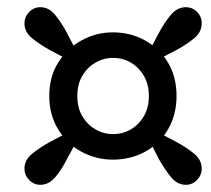

<svg xmlns="http://www.w3.org/2000/svg" viewBox="-20 -591 586 534"><path d="M413 -422 392 -443 421 -498Q437 -528 455 -549.5Q473 -571 497 -571Q515 -571 528 -558Q541 -545 541 -526Q541 -502 520 -484.5Q499 -467 469 -451ZM195 -324Q195 -292 208.5 -268.5Q222 -245 245 -231.5Q268 -218 294 -218Q322 -218 344.5 -231.5Q367 -245 380.5 -268.5Q394 -292 394 -324Q394 -356 380.5 -379.5Q367 -403 344.5 -416.5Q322 -430 294 -430Q268 -430 245 -416.5Q222 -403 208.5 -379.5Q195 -356 195 -324ZM117 -324Q117 -377 141.5 -416.5Q166 -456 206.5 -478.5Q247 -501 294 -501Q343 -501 383.5 -478.5Q424 -456 447.5 -416.5Q471 -377 471 -324Q471 -272 447.5 -231.5Q424 -191 383.5 -169Q343 -147 294 -147Q247 -147 206.5 -169Q166 -191 141.5 -231.5Q117 -272 117 -324ZM196 -442 175 -422 120 -451Q91 -467 69.5 -484.5Q48 -502 48 -526Q48 -544 61 -557.5Q74 -571 92 -571Q116 -571 133.5 -549.5Q151 -528 167 -498ZM176 -226 197 -205 167 -150Q152 -120 134 -98.5Q116 -77 92 -77Q74 -77 61 -90.5Q48 -104 48 -122Q48 -146 69.5 -163.5Q91 -181 120 -197ZM393 -206 414 -226 469 -197Q499 -181 520 -163.5Q541 -146 541 -122Q541 -104 528 -90.5Q515 -77 497 -77Q473 -77 455.5 -98.5Q438 -120 421 -150Z"/></svg>

Font: Source Serif 4
Style: Bold Italic
Weight: 700
Italic angle: -12°
Designer: Frank Grießhammer
Foundry: Adobe Systems Incorporated
Version: Version 4.004;hotconv 1.0.116;makeotfexe 2.5.65601